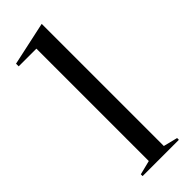

<svg xmlns="http://www.w3.org/2000/svg" viewBox="-239 -741 767 767"><g transform="rotate(-45 145.0 -357.5)"><path d="M195 -25 255 -10V0H50V-10L110 -25V-660H10V-675L195 -715Z"/></g></svg>

Font: Oranienbaum
Style: Regular
Weight: 400
Designer: Oleg Pospelov and Jovanny Lemonad
Foundry: Oleg Pospelov and jovanny Lemonad
Version: Version 1.001; ttfautohint (v0.91) -l 8 -r 50 -G 200 -x 0 -w